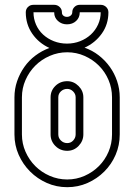

<svg xmlns="http://www.w3.org/2000/svg" viewBox="-20 -765 581 797"><path d="M237 -713Q237 -705 243 -700Q249 -695 258 -695Q267 -695 273.5 -700.5Q280 -706 280 -714Q280 -727 289 -736Q298 -745 311 -745H398Q411 -745 420.5 -736Q430 -727 430 -714Q430 -664 402.5 -625.5Q375 -587 331 -567Q363 -556 389.5 -535.5Q416 -515 435.5 -488Q455 -461 466 -428.5Q477 -396 477 -361V-207Q477 -162 460 -122.5Q443 -83 413 -53Q383 -23 343.5 -5.5Q304 12 259 12Q214 12 174.5 -5.5Q135 -23 105 -53Q75 -83 57.5 -122.5Q40 -162 40 -207V-361Q40 -396 51 -428Q62 -460 81 -487Q100 -514 126.5 -534Q153 -554 185 -566Q141 -586 114 -625Q87 -664 87 -714Q87 -727 96 -736Q105 -745 119 -745H205Q218 -745 227.5 -736Q237 -727 237 -714ZM259 -548Q221 -548 186.5 -533Q152 -518 126.5 -492.5Q101 -467 86 -433Q71 -399 71 -361V-207Q71 -169 86 -135Q101 -101 126.5 -75.5Q152 -50 186.5 -35Q221 -20 259 -20Q297 -20 331 -35Q365 -50 390.5 -75.5Q416 -101 430.5 -135Q445 -169 445 -207V-361Q445 -399 430.5 -433Q416 -467 390.5 -492.5Q365 -518 331 -533Q297 -548 259 -548ZM190 -361Q190 -389 210 -408.5Q230 -428 259 -428Q286 -428 306 -408Q326 -388 326 -361V-207Q326 -180 306.5 -159.5Q287 -139 259 -139Q230 -139 210 -159Q190 -179 190 -207ZM205 -714H119Q119 -687 129.5 -663Q140 -639 159 -621.5Q178 -604 203.5 -594Q229 -584 258 -584Q287 -584 312.5 -594Q338 -604 357 -621.5Q376 -639 387 -663Q398 -687 398 -714H311V-713Q311 -692 296 -678Q281 -664 258 -664Q236 -664 220.5 -678Q205 -692 205 -713ZM222 -207Q222 -192 233 -181.5Q244 -171 259 -171Q274 -171 284 -182Q294 -193 294 -207V-361Q294 -375 283.5 -385.5Q273 -396 259 -396Q244 -396 233 -386Q222 -376 222 -361Z"/></svg>

Font: Lichte PostBus
Style: Regular
Weight: 400
Designer: Peter Wiegel
Version: Version 1.001